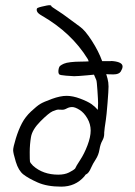

<svg xmlns="http://www.w3.org/2000/svg" viewBox="-20 -694 517 735"><path d="M106.4 -59.6Q144.5 -25.4 203.1 -25.4Q227.5 -25.4 244.1 -33.7Q260.7 -42 267.6 -48.8Q270.5 -56.6 286.6 -81.1Q302.7 -105.5 314.9 -137.7Q327.1 -169.9 327.1 -194.3Q327.1 -218.8 314.5 -240.7Q301.8 -262.7 284.7 -273.4Q267.6 -284.2 256.3 -284.2Q245.1 -284.2 235.4 -278.8Q225.6 -273.4 217.8 -273.9Q210 -274.4 203.1 -274.4Q196.3 -274.4 181.6 -268.1Q167 -261.7 135.3 -230Q103.5 -198.2 98.6 -169.4Q93.8 -140.6 93.8 -110.8Q93.8 -81.1 94.7 -75.7Q95.7 -70.3 106.4 -59.6ZM371.1 -460H402.3Q406.2 -460.9 413.1 -460Q449.2 -456.1 449.2 -439.5Q449.2 -431.6 442.4 -420.4Q435.5 -409.2 414.6 -409.2Q393.6 -409.2 386.7 -410.2Q387.7 -407.2 391.6 -393.1Q395.5 -378.9 395.5 -362.8Q395.5 -346.7 391.6 -298.8Q387.7 -251 385.3 -235.8Q382.8 -220.7 380.9 -205.6Q378.9 -190.4 378.9 -186.5V-181.6Q378.9 -168 371.6 -155.3Q364.3 -142.6 360.8 -121.6Q357.4 -100.6 346.2 -83.5Q335 -66.4 329.6 -53.7Q324.2 -41 319.3 -34.7Q314.5 -28.3 307.6 -25.4Q305.7 -22.5 302.7 -18.6Q268.6 20.5 214.4 20.5Q160.2 20.5 124 4.4Q87.9 -11.7 69.3 -26.4Q50.8 -41 40.5 -74.7Q30.3 -108.4 30.3 -119.1Q30.3 -129.9 40.5 -163.6Q50.8 -197.3 64 -222.2Q77.1 -247.1 99.1 -267.6Q121.1 -288.1 133.8 -295.9Q146.5 -303.7 178.7 -315.4Q210.9 -327.1 234.9 -327.1Q258.8 -327.1 287.1 -316.4Q315.4 -305.7 329.6 -295.9Q343.8 -286.1 354.5 -273.4Q355.5 -288.1 355.5 -299.3Q355.5 -310.5 353 -347.2Q350.6 -383.8 348.6 -387.7Q346.7 -391.6 339.8 -408.2Q332 -407.2 314.9 -405.8Q297.9 -404.3 284.7 -403.3Q271.5 -402.3 263.7 -402.3Q255.9 -402.3 232.9 -404.3Q210 -406.2 207 -409.2Q204.1 -412.1 203.6 -417.5Q203.1 -422.9 204.6 -430.7Q206.1 -438.5 210.9 -442.4Q215.8 -446.3 224.6 -450.2Q233.4 -454.1 251 -456.1Q268.6 -458 284.2 -458Q299.8 -458 306.2 -458.5Q312.5 -459 319.3 -459Q318.4 -463.9 315.4 -468.8Q253.9 -568.4 140.6 -633.8Q123 -643.6 121.1 -652.3Q119.1 -661.1 124 -663.6Q128.9 -666 139.2 -668.5Q149.4 -670.9 159.2 -672.9Q168.9 -674.8 172.9 -673.8Q176.8 -672.9 176.3 -670.9Q175.8 -668.9 198.2 -654.8Q220.7 -640.6 243.7 -623Q266.6 -605.5 286.1 -591.8Q305.7 -578.1 331.5 -538.1Q357.4 -498 371.1 -460Z"/></svg>

Font: Drukaatie burti
Style: Light
Weight: 300
Version: Version 0.14